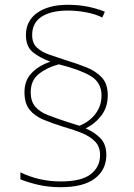

<svg xmlns="http://www.w3.org/2000/svg" viewBox="-20 -779 558 800"><path d="M82 -395Q82 -444 112 -475Q142 -506 190 -522Q146 -538 117 -561.5Q88 -585 88 -633Q88 -692 135 -725.5Q182 -759 263 -759Q308 -759 347 -751Q386 -743 417 -730L406 -706Q379 -720 340 -727.5Q301 -735 263 -735Q193 -735 153.5 -709.5Q114 -684 114 -633Q114 -599 134 -580.5Q154 -562 186.5 -551Q219 -540 258 -527Q301 -514 340 -498.5Q379 -483 404 -456.5Q429 -430 429 -381Q429 -333 403 -298.5Q377 -264 337 -244Q374 -228 398.5 -203Q423 -178 423 -133Q423 -72 375.5 -35.5Q328 1 233 1Q181 1 137 -9.5Q93 -20 65 -32V-61Q143 -23 233 -23Q320 -23 358.5 -53.5Q397 -84 397 -133Q397 -168 376 -189.5Q355 -211 320.5 -225Q286 -239 243 -251Q199 -265 162 -280Q125 -295 103.5 -321.5Q82 -348 82 -395ZM108 -395Q108 -356 127.5 -334Q147 -312 179.5 -299.5Q212 -287 251 -274L311 -255Q353 -272 378 -305Q403 -338 403 -381Q403 -436 356.5 -463Q310 -490 225 -511Q176 -498 142 -471Q108 -444 108 -395Z"/></svg>

Font: Noto Sans Oriya Thin
Style: Regular
Weight: 100
Designer: Amélie Bonet and Sol Matas
Foundry: Google LLC
Version: Version 2.006; ttfautohint (v1.8.4.7-5d5b)